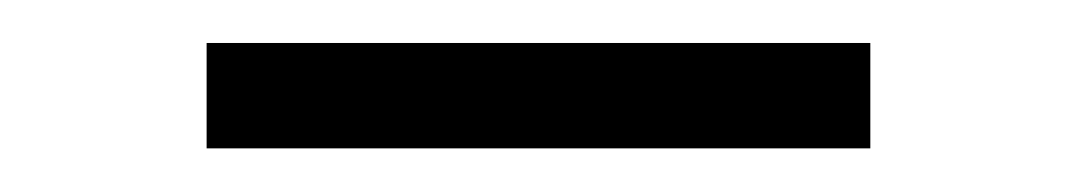

<svg xmlns="http://www.w3.org/2000/svg" viewBox="-20 -297 493 88"><path d="M378.9 -229H74.7V-277.3H378.9Z"/></svg>

Font: Vazirmatn UI FD ExtraLight
Style: Regular
Weight: 200
Designer: Saber Rastikerdar
Foundry: Saber Rastikerdar
Version: Version 33.003